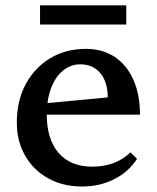

<svg xmlns="http://www.w3.org/2000/svg" viewBox="-20 -677 580 710"><path d="M283.4 12.7Q212.8 12.7 158.2 -17.6Q103.6 -47.8 72.9 -101.4Q42.2 -154.9 42.2 -223.6Q42.2 -304.3 75 -365.5Q107.8 -426.6 165.3 -461.5Q222.9 -496.3 297.9 -496.3Q359.1 -496.3 403.9 -466.7Q448.6 -437.1 473.1 -382.4Q497.6 -327.7 497.6 -252.9H114.8V-292L378.3 -316.8Q378.3 -374.3 350.8 -406.7Q323.3 -439.1 277 -439.1Q240.7 -439.1 212.5 -415.6Q184.2 -392.2 168.6 -350.2Q152.9 -308.2 152.9 -253.4Q152.9 -162.1 196.9 -111.4Q240.8 -60.7 320.7 -60.7Q407.5 -60.7 462.6 -113.6L486.7 -89.6Q455.4 -41.1 402 -14.2Q348.7 12.7 283.4 12.7ZM128.1 -586.2V-657.2H446.9V-586.2Z"/></svg>

Font: Platypi Light
Style: Regular
Weight: 300
Designer: David Sargent
Foundry: Bolt Cutter Type
Version: Version 1.200